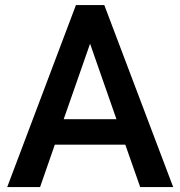

<svg xmlns="http://www.w3.org/2000/svg" viewBox="-20 -754 727 774"><path d="M485.1 -170.8H201L141.6 0H9.1L286.1 -733.5H400.5L678.1 0H545.1ZM236.8 -273.6H449.4L343.1 -577.8Z"/></svg>

Font: Vazir FD Medium
Style: Regular
Weight: 500
Foundry: DejaVu fonts team - Redesigned by Saber Rastikerdar
Version: Version 21.10;October 20, 2019;FontCreator 12.0.0.2547 64-bi